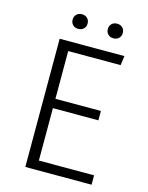

<svg xmlns="http://www.w3.org/2000/svg" viewBox="-124 -914 762 991"><g transform="rotate(15 257.0 -418.5)"><path d="M110 0V-685H456L449 -635H169V-380H412V-330H169V-50H464V0ZM149 -798Q149 -815 160 -826Q171 -837 189 -837Q207 -837 218 -826Q229 -815 229 -798Q229 -781 218 -770Q207 -759 189 -759Q171 -759 160 -770Q149 -781 149 -798ZM337 -798Q337 -815 348 -826Q359 -837 377 -837Q395 -837 406 -826Q417 -815 417 -798Q417 -781 406 -770Q395 -759 377 -759Q359 -759 348 -770Q337 -781 337 -798Z"/></g></svg>

Font: Jldddboxgfspflltxgxzjzlszac
Style: Regular
Weight: 300
Designer: Carrois Corporate & Edenspiekermann
Foundry: Carrois Corporate GbR & Edenspiekermann AG
Version: Version 2.001